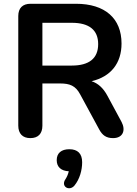

<svg xmlns="http://www.w3.org/2000/svg" viewBox="-20 -725 726 1019"><path d="M141 8C183 8 205 -16 205 -58V-282H300C350 -282 381 -270 405 -225L506 -39C523 -7 544 8 580 8C634 8 648 -35 625 -78L550 -217C528 -258 500 -283 466 -294C568 -318 625 -389 625 -494C625 -627 538 -705 383 -705H142C100 -705 77 -682 77 -640V-58C77 -16 100 8 141 8ZM205 -604H361C453 -604 501 -566 501 -491C501 -415 453 -377 361 -377H205ZM375 260C403 226 416 178 416 136C416 90 392 67 348 67C305 67 281 88 281 125C281 161 304 182 345 184C342 198 336 213 328 225C300 265 348 292 375 260Z"/></svg>

Font: Nunito
Style: Bold
Weight: 700
Designer: Vernon Adams
Foundry: Vernon Adams
Version: Version 3.602